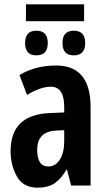

<svg xmlns="http://www.w3.org/2000/svg" viewBox="-20 -858 496 888"><path d="M100 -838V-760H369V-838ZM96 -659Q96 -602 148 -602Q201 -602 201 -659Q201 -716 148 -716Q96 -716 96 -659ZM269 -659Q269 -602 321 -602Q374 -602 374 -659Q374 -716 321 -716Q269 -716 269 -659ZM277 -205Q277 -151 256.5 -119.5Q236 -88 204 -88Q152 -88 152 -165Q152 -249 238 -254L277 -256ZM70 -511 105 -419Q168 -457 215 -457Q277 -457 277 -363V-338L210 -335Q29 -328 29 -159Q29 -94 58 -42Q87 10 155 10Q202 10 232.5 -10.5Q263 -31 287 -73H290L309 0H399V-362Q399 -555 240 -555Q143 -555 70 -511Z"/></svg>

Font: Noto Sans UI Condensed
Style: Bold
Weight: 700
Width: 3
Designer: Monotype Design Team
Foundry: Monotype Imaging Inc.
Version: 1.001